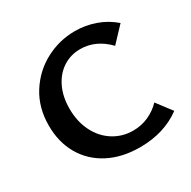

<svg xmlns="http://www.w3.org/2000/svg" viewBox="-151 -813 965 968"><g transform="rotate(-30 331.5 -329.0)"><path d="M52 -317Q52 -422 102 -501Q152 -580 232.5 -622.5Q313 -665 403 -665Q464 -665 521 -645Q578 -625 624 -585L543 -499Q472 -573 381 -573Q326 -573 281.5 -544.5Q237 -516 211 -463Q185 -410 185 -339Q185 -264 214.5 -205.5Q244 -147 295.5 -115Q347 -83 409 -83Q457 -83 499 -102Q541 -121 571 -153L637 -66Q538 7 397 7Q293 7 215 -33.5Q137 -74 94.5 -147.5Q52 -221 52 -317Z"/></g></svg>

Font: Ysabeau Infant
Style: Bold
Weight: 700
Designer: Christian Thalmann (Catharsis Fonts)
Version: Version 0.003